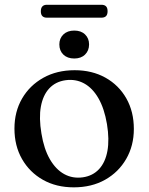

<svg xmlns="http://www.w3.org/2000/svg" viewBox="-20 -773 622 804"><path d="M292.5 -479Q365.5 -479 421.5 -447.8Q477.5 -416.5 509 -361Q540.5 -305.5 540.5 -233Q540.5 -163 508.5 -107.5Q476.5 -52 420 -20.2Q363.5 11.5 289 11.5Q215.5 11.5 159.8 -20Q104 -51.5 72.2 -107Q40.5 -162.5 40.5 -234.5Q40.5 -305.5 72.5 -360.5Q104.5 -415.5 161.2 -447.2Q218 -479 292.5 -479ZM327 -30.5Q368.5 -36.5 394.8 -64.8Q421 -93 429.8 -140.8Q438.5 -188.5 428 -253Q417 -318.5 392.2 -361.5Q367.5 -404.5 332 -423.8Q296.5 -443 254 -437Q212.5 -431 186.2 -402.8Q160 -374.5 151.2 -326.8Q142.5 -279 153.5 -214Q164 -149 189 -106Q214 -63 249.2 -43.8Q284.5 -24.5 327 -30.5ZM291 -528Q262.5 -528 245.5 -544.2Q228.5 -560.5 228.5 -587Q228.5 -612.5 245.5 -628.8Q262.5 -645 291 -645Q319.5 -645 336.2 -628.8Q353 -612.5 353 -587Q353 -561 336.2 -544.5Q319.5 -528 291 -528ZM151 -725.5Q151 -739.5 157.5 -746.2Q164 -753 176 -753H405Q417.5 -753 424 -746.5Q430.5 -740 430.5 -726Q430.5 -712 424 -705.5Q417.5 -699 405 -699H176Q164 -699 157.5 -705.5Q151 -712 151 -725.5Z"/></svg>

Font: Fraunces 17pt
Style: Regular
Weight: 400
Version: Version 1.000;[b76b70a41]